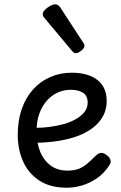

<svg xmlns="http://www.w3.org/2000/svg" viewBox="-20 -859 566 898"><path d="M293 19Q214 19 163 -15Q112 -49 87.5 -105Q63 -161 63 -228Q63 -295 81.5 -348.5Q100 -402 134 -440Q168 -478 214.5 -498.5Q261 -519 316 -519Q365 -519 401.5 -504.5Q438 -490 458.5 -460.5Q479 -431 479 -386Q479 -348 462.5 -317Q446 -286 416 -262.5Q386 -239 345 -223.5Q304 -208 253 -200Q202 -192 145 -191V-261Q178 -261 212.5 -265.5Q247 -270 279 -279Q311 -288 336 -302.5Q361 -317 375.5 -336Q390 -355 390 -379Q390 -411 368.5 -425Q347 -439 311 -439Q278 -439 249.5 -426Q221 -413 198.5 -387.5Q176 -362 163.5 -326Q151 -290 151 -244Q151 -189 168.5 -148Q186 -107 218 -84Q250 -61 295 -61Q325 -61 346 -68.5Q367 -76 385.5 -91.5Q404 -107 426 -129Q441 -144 453.5 -144Q466 -144 480 -133Q494 -122 497 -109.5Q500 -97 490 -84Q465 -46 431 -23.5Q397 -1 361.5 9Q326 19 293 19ZM334 -610Q330 -610 325.5 -613Q321 -616 315 -623L192 -770Q185 -778 182.5 -782.5Q180 -787 180 -794Q180 -803 190.5 -813.5Q201 -824 214.5 -831.5Q228 -839 238 -839Q252 -839 262 -824L369 -660Q374 -653 374.5 -650Q375 -647 375 -644Q375 -634 360 -622Q345 -610 334 -610Z"/></svg>

Font: Playwrite ID
Style: Regular
Weight: 400
Designer: Veronika Burian, José Scaglione
Foundry: TypeTogether
Version: Version 1.002